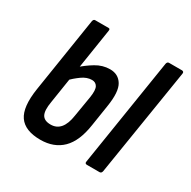

<svg xmlns="http://www.w3.org/2000/svg" viewBox="-118 -603 721 724"><g transform="rotate(30 242.0 -241.0)"><path d="M144 6Q77 6 51 -31.5Q25 -69 38 -153L89 -478Q91 -488 98 -488H157Q164 -488 162 -478L109 -138Q102 -98 111.5 -80.5Q121 -63 149 -63Q201 -63 212 -138L227 -228Q232 -261 224.5 -274Q217 -287 201 -287Q179 -287 157.5 -271.5Q136 -256 116 -236L126 -299Q150 -321 179 -338.5Q208 -356 240 -356Q276 -356 293.5 -327Q311 -298 300 -230L286 -140Q275 -65 239 -29.5Q203 6 144 6ZM344 0Q334 0 336 -10L410 -478Q412 -488 420 -488H476Q480 -488 482.5 -485.5Q485 -483 484 -478L409 -10Q407 0 399 0Z"/></g></svg>

Font: Sofia Sans Extra Condensed Medium
Style: Italic
Weight: 500
Italic angle: -9°
Version: Version 4.100